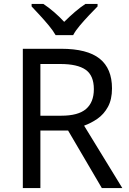

<svg xmlns="http://www.w3.org/2000/svg" viewBox="-20 -964 662 984"><path d="M294 -714Q427 -714 490.5 -663.5Q554 -613 554 -511Q554 -454 533 -416Q512 -378 479.5 -355.5Q447 -333 411 -320L607 0H502L329 -295H187V0H97V-714ZM289 -636H187V-371H294Q381 -371 421 -405.5Q461 -440 461 -507Q461 -577 419 -606.5Q377 -636 289 -636ZM265 -784Q252 -807 230 -833.5Q208 -860 184 -886Q160 -912 142 -931V-944H202Q228 -927 256 -903Q284 -879 309 -852Q336 -879 364 -903Q392 -927 418 -944H480V-931Q461 -912 436.5 -886Q412 -860 389.5 -833.5Q367 -807 355 -784Z"/></svg>

Font: Noto Sans Syriac Eastern
Style: Regular
Weight: 400
Designer: Patrick Giasson and the Monotype Design Team
Foundry: Monotype Imaging Inc.
Version: Version 3.001; ttfautohint (v1.8.4.7-5d5b)